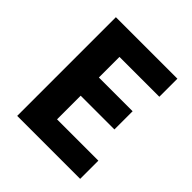

<svg xmlns="http://www.w3.org/2000/svg" viewBox="-200 -883 1022 1022"><g transform="rotate(45 311.5 -371.5)"><path d="M89 0V-743H552V-607H252V-452H506V-315H252V-137H563V0Z"/></g></svg>

Font: Noto Sans SC ExtraBold
Style: Regular
Weight: 800
Designer: Ryoko NISHIZUKA 西塚涼子 (kana, bopomofo & ideographs); Paul D. Hunt (Latin, Greek & Cyrillic); Sandoll Communications 산돌커뮤니
Foundry: Adobe
Version: Version 2.004-H2;hotconv 1.0.118;makeotfexe 2.5.65603